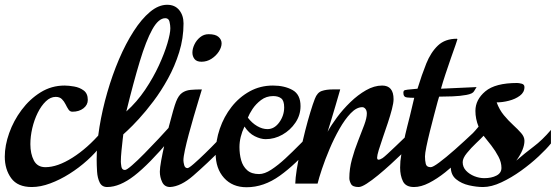

<svg xmlns="http://www.w3.org/2000/svg" viewBox="-22 -768 2324 803"><path d="M110.8 14.2Q51.8 14.2 24.9 -22.7Q-2 -59.6 -2 -112.8Q-2 -159.7 16.4 -211.4Q34.7 -263.2 68.4 -308.3Q102.1 -353.5 147.7 -381.8Q193.4 -410.2 248 -410.2Q265.1 -410.2 288.1 -406.2Q311 -402.3 328.1 -389.6Q345.2 -377 345.2 -350.1Q345.2 -329.1 326.9 -314.9Q308.6 -300.8 280.8 -300.8Q270.5 -300.8 264.4 -310.1Q258.3 -319.3 252.2 -331.8Q246.1 -344.2 236.8 -353.5Q227.5 -362.8 210.9 -362.8Q189 -362.8 169.7 -344.2Q150.4 -325.7 135.7 -296.1Q121.1 -266.6 113 -231.9Q105 -197.3 105 -165Q105 -125 119.6 -96.9Q134.3 -68.8 168 -68.8Q218.3 -68.8 281.2 -108.6Q344.2 -148.4 401.9 -215.8V-161.1Q377.9 -128.9 343.3 -97.7Q308.6 -66.4 268.8 -41.3Q229 -16.1 188.2 -1Q147.5 14.2 110.8 14.2Z M426.3 14.2Q404.3 14.2 395 -4.6Q385.7 -23.4 384 -50.3Q382.3 -77.1 382.3 -101.1Q382.3 -165 394 -237.1Q405.8 -309.1 426.8 -381.8Q447.8 -454.6 475.8 -520.3Q503.9 -585.9 536.9 -637.2Q569.8 -688.5 605.5 -718.3Q641.1 -748 677.2 -748Q709.5 -748 727.5 -725.8Q745.6 -703.6 745.6 -669.9Q745.6 -607.9 727.3 -549.3Q709 -490.7 680.4 -439Q651.9 -387.2 619.6 -344.5Q587.4 -301.8 558.8 -270.8Q530.3 -239.7 512 -222.9Q493.7 -206.1 493.7 -206.1Q493.7 -206.1 491.2 -185.5Q488.8 -165 486.1 -137.9Q483.4 -110.8 483.4 -91.8Q483.4 -85.9 485.6 -71.5Q487.8 -57.1 500.5 -57.1Q507.8 -57.1 530.3 -76.7Q552.7 -96.2 582 -126Q611.3 -155.8 640.4 -186.8Q669.4 -217.8 690.4 -241.2V-186.5Q601.1 -80.6 539.8 -33.2Q478.5 14.2 426.3 14.2ZM506.3 -301.8Q550.8 -341.8 585 -392.6Q619.1 -443.4 642.6 -494.4Q666 -545.4 678.2 -586.9Q690.4 -628.4 690.4 -649.9Q690.4 -662.1 687 -677Q683.6 -691.9 669.4 -691.9Q641.1 -691.9 615 -645Q588.9 -598.1 562.5 -510.7Q536.1 -423.3 506.3 -301.8Z M689.5 14.2Q666 14.2 656.2 -6.6Q646.5 -27.3 646.5 -49.8Q646.5 -65.4 652.1 -96.4Q657.7 -127.4 666.3 -164.8Q674.8 -202.1 684.3 -239Q693.8 -275.9 701.9 -304Q710 -332 714.4 -342.8Q724.6 -369.1 739.5 -379.6Q754.4 -390.1 774.9 -392.1Q795.4 -394 822.3 -394Q817.4 -377.4 808.1 -347.2Q798.8 -316.9 788.1 -280Q777.3 -243.2 767.6 -206.8Q757.8 -170.4 751.5 -141.1Q745.1 -111.8 745.1 -97.2Q745.1 -90.3 748.3 -77.6Q751.5 -64.9 762.2 -64.9Q768.1 -64.9 788.8 -83Q809.6 -101.1 835.9 -126.7Q862.3 -152.3 885.7 -176.8Q909.2 -201.2 920.4 -213.9V-159.2Q837.9 -78.1 786.1 -33.2Q734.4 11.7 689.5 14.2ZM820.8 -509.8Q800.3 -509.8 791.5 -521.2Q782.7 -532.7 782.7 -547.9Q782.7 -564.5 791.3 -582.3Q799.8 -600.1 815.2 -612.5Q830.6 -625 850.6 -625Q879.4 -625 892.1 -613.5Q904.8 -602.1 904.8 -586.9Q904.8 -570.3 893.1 -552.2Q881.3 -534.2 862.3 -522Q843.3 -509.8 820.8 -509.8Z M1009.3 15.1Q950.2 15.1 915 -23.9Q879.9 -63 879.9 -126Q879.9 -178.7 897.2 -229.5Q914.6 -280.3 946.5 -321Q978.5 -361.8 1022.5 -386Q1066.4 -410.2 1119.6 -410.2Q1167.5 -410.2 1201.2 -391.6Q1234.9 -373 1234.9 -324.2Q1234.9 -286.6 1213.6 -255.1Q1192.4 -223.6 1159.2 -204.8Q1126 -186 1088.9 -186Q1068.4 -186 1043.7 -198.2Q1019 -210.4 1000.5 -238.8Q979.5 -194.8 979.5 -152.8Q979.5 -123.5 986.6 -97.9Q993.7 -72.3 1011.7 -56.2Q1029.8 -40 1061.5 -40Q1084.5 -40 1112.8 -58.6Q1141.1 -77.1 1171.4 -105.2Q1201.7 -133.3 1230.5 -162.6Q1259.3 -191.9 1282.7 -213.9V-160.2Q1215.3 -81.1 1148.2 -33Q1081.1 15.1 1009.3 15.1ZM1096.7 -228Q1125.5 -228 1146 -256.3Q1166.5 -284.7 1166.5 -318.8Q1166.5 -346.7 1154.3 -356.4Q1142.1 -366.2 1120.6 -366.2Q1091.8 -366.2 1069.8 -349.6Q1047.9 -333 1033.9 -311.8Q1020 -290.5 1014.6 -275.9Q1031.7 -253.4 1053.5 -240.7Q1075.2 -228 1096.7 -228Z M1478 14.2Q1452.6 14.2 1445.8 1Q1439 -12.2 1439 -22.9Q1439 -62 1450 -102.1Q1460.9 -142.1 1475.6 -178.7Q1490.2 -215.3 1501.2 -245.1Q1512.2 -274.9 1512.2 -293Q1512.2 -305.7 1506.3 -312.7Q1500.5 -319.8 1493.2 -319.8Q1469.2 -319.8 1444.8 -294.4Q1420.4 -269 1397.7 -229Q1375 -189 1356.2 -144.5Q1337.4 -100.1 1324.5 -61.3Q1311.5 -22.5 1306.2 0H1212.9Q1213.4 -22.5 1219 -58.6Q1224.6 -94.7 1234.1 -137Q1243.7 -179.2 1254.4 -221.2Q1265.1 -263.2 1275.9 -298.6Q1286.6 -334 1294.9 -355Q1304.7 -380.9 1323.7 -387.5Q1342.8 -394 1368.2 -394H1400.9Q1400.9 -394 1395.3 -374.5Q1389.6 -355 1381.1 -325.7Q1372.6 -296.4 1363.5 -266.8Q1354.5 -237.3 1348.1 -216.8Q1362.8 -244.1 1387.5 -277.3Q1412.1 -310.5 1443.4 -340.8Q1474.6 -371.1 1508.8 -390.6Q1543 -410.2 1576.2 -410.2Q1624 -410.2 1624 -353Q1624 -337.9 1617.2 -311.5Q1610.4 -285.2 1600.1 -254.2Q1589.8 -223.1 1579.3 -193.1Q1568.8 -163.1 1562 -140.4Q1555.2 -117.7 1555.2 -108.9Q1555.2 -100.1 1561 -100.1Q1567.4 -100.1 1578.1 -106.9Q1584.5 -111.3 1599.6 -125.2Q1614.7 -139.2 1633.1 -156.7Q1651.4 -174.3 1667.7 -189.9Q1684.1 -205.6 1692.9 -212.9V-158.2Q1681.2 -146.5 1659.7 -125.7Q1638.2 -105 1611.8 -80.8Q1585.4 -56.6 1559.3 -35.2Q1533.2 -13.7 1511.5 0.2Q1489.7 14.2 1478 14.2Z M1709.5 14.2Q1674.8 14.2 1663.1 -10Q1651.4 -34.2 1651.4 -66.9Q1651.4 -94.2 1656.2 -120.4Q1661.1 -146.5 1664.1 -162.1Q1669.4 -189 1673.1 -205.6Q1676.8 -222.2 1681.2 -239Q1685.5 -255.9 1692.4 -283.2Q1699.2 -310.5 1710.4 -358.9Q1695.3 -358.9 1680.2 -360.4Q1665 -361.8 1665 -379.9Q1665 -385.3 1667.2 -388.4Q1669.4 -391.6 1683.1 -393.1L1724.1 -397Q1741.7 -454.6 1760.7 -502Q1779.8 -549.3 1809.6 -577.6Q1839.4 -606 1889.2 -606L1891.1 -604Q1891.1 -602.1 1883.3 -580.1Q1875.5 -558.1 1864 -525.4Q1852.5 -492.7 1841.1 -458Q1829.6 -423.3 1822.3 -397L1971.2 -403.8L1960.4 -386.2Q1955.1 -376 1929 -371.1Q1902.8 -366.2 1870.6 -365Q1838.4 -363.8 1814.5 -363.8Q1814 -363.8 1808.1 -342Q1802.2 -320.3 1793.5 -287.1Q1784.7 -253.9 1775.9 -218.5Q1767.1 -183.1 1761.2 -154.3Q1755.4 -125.5 1755.4 -113.8Q1755.4 -95.7 1758.8 -82.3Q1762.2 -68.8 1779.3 -68.8Q1788.6 -68.8 1814.9 -88.4Q1841.3 -107.9 1880.4 -142.3Q1919.4 -176.8 1965.3 -220.2V-166Q1939 -137.7 1906.7 -106.2Q1874.5 -74.7 1840.1 -47.4Q1805.7 -20 1772.2 -2.9Q1738.8 14.2 1709.5 14.2Z M1998 14.2Q1971.2 14.2 1939.7 7.1Q1908.2 0 1885.7 -18.3Q1863.3 -36.6 1863.3 -69.8Q1863.3 -90.3 1876.5 -113.3Q1889.6 -136.2 1909.2 -159.4Q1928.7 -182.6 1948 -202.9Q1967.3 -223.1 1979.5 -238.3Q1966.3 -271 1966.3 -304.2Q1966.3 -351.1 2007.8 -386Q2049.3 -420.9 2140.6 -420.9Q2147.9 -420.9 2159.7 -418Q2171.4 -415 2171.4 -403.8Q2171.4 -381.8 2152.3 -367.7Q2133.3 -353.5 2106.4 -346.7Q2079.6 -339.8 2055.2 -339.8Q2066.4 -309.1 2085.4 -286.1Q2104.5 -263.2 2124.3 -245.1Q2144 -227.1 2157.7 -211.4Q2171.4 -195.8 2171.4 -179.2Q2171.4 -143.1 2137.2 -96.2Q2173.3 -127.4 2209.7 -154.8Q2246.1 -182.1 2282.2 -224.6V-168Q2264.2 -145.5 2231.2 -114.5Q2198.2 -83.5 2157.5 -54.2Q2116.7 -24.9 2075 -5.4Q2033.2 14.2 1998 14.2ZM2003.4 -22.9Q2033.7 -22.9 2054.4 -33.7Q2075.2 -44.4 2075.2 -65.9Q2075.2 -89.4 2062.7 -113Q2050.3 -136.7 2033 -159.2Q2015.6 -181.6 2000.5 -200.2Q1990.2 -189 1969.2 -169.2Q1948.2 -149.4 1930.7 -127.9Q1913.1 -106.4 1913.1 -89.8Q1913.1 -69.3 1927 -54.4Q1940.9 -39.6 1961.7 -31.2Q1982.4 -22.9 2003.4 -22.9Z"/></svg>

Font: Norican
Style: Regular
Weight: 400
Designer: Vernon Adams
Foundry: Vernon Adams
Version: Version 1.100; ttfautohint (v1.8.4.7-5d5b);gftools[0.9.33]